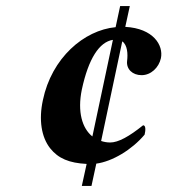

<svg xmlns="http://www.w3.org/2000/svg" viewBox="-20 -604 580 636"><path d="M378 -584 363 -514C258 -504 151 -412 122 -272C108 -207 117 -150 146 -113C173 -79 209 -64 267 -61L251 12H283L299 -62C352 -69 417 -108 459 -158C462 -170 464 -189 454 -189C408 -152 372 -132 345 -132C334 -132 324 -134 315 -137L385 -467C402 -455 404 -426 401 -402C398 -375 419 -355 449 -355C480 -355 506 -380 513 -411C522 -454 488 -510 395 -515L410 -584ZM286 -152C252 -179 236 -234 251 -307C273 -410 309 -465 354 -472Z"/></svg>

Font: Libertinus Serif
Style: Bold Italic
Weight: 700
Italic angle: -12°
Designer: Philipp H. Poll, Khaled Hosny
Foundry: Caleb Maclennan
Version: Version 7.050;RELEASE